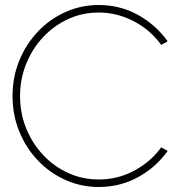

<svg xmlns="http://www.w3.org/2000/svg" viewBox="-20 -733 739 766"><path d="M374 13Q303 13 240.5 -15.2Q178 -43.5 130.8 -93.2Q83.5 -143 56.8 -208.8Q30 -274.5 30 -350Q30 -425 56.8 -490.8Q83.5 -556.5 130.8 -606.5Q178 -656.5 240.5 -684.8Q303 -713 374 -713Q459 -713 530.5 -673.5Q602 -634 649 -568L623 -554Q580.5 -613.5 513.8 -648.2Q447 -683 374 -683Q308 -683 251 -656.5Q194 -630 151 -583.8Q108 -537.5 84 -477.2Q60 -417 60 -350Q60 -281 84.5 -220.8Q109 -160.5 152.2 -114.5Q195.5 -68.5 252.2 -42.8Q309 -17 374 -17Q450.5 -17 516.2 -52.5Q582 -88 623 -145L649 -131Q602 -65 530.5 -26Q459 13 374 13Z"/></svg>

Font: Urbanist Thin
Style: Regular
Weight: 100
Designer: Corey Hu
Foundry: Corey Hu
Version: Version 1.330; ttfautohint (v1.8.4.7-5d5b)